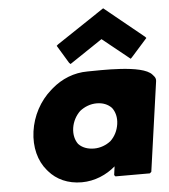

<svg xmlns="http://www.w3.org/2000/svg" viewBox="-58 -899 855 973"><g transform="rotate(-5 369.5 -412.5)"><path d="M299 -256C304 -289 320 -318 342 -339C366 -358 396 -370 428 -370C459 -370 485 -360 504 -340C520 -319 528 -290 523 -256C518 -223 504 -195 481 -173C458 -155 428 -143 396 -143C362 -143 335 -154 317 -173C302 -193 294 -222 299 -256ZM738 -454C740 -465 737 -474 730 -482L729 -483L723 -490C676 -545 457 -535 397 -535C327 -535 264 -509 213 -465L212 -464L204 -457C147 -407 108 -335 97 -256C86 -177 105 -105 147 -56L153 -49C191 -5 248 22 319 22C385 22 446 -5 491 -44L485 0L491 7H666L674 0ZM260 -685 252 -678 307 -587 314 -580 481 -692 620 -580 627 -587 708 -678 702 -685 503 -847Z"/></g></svg>

Font: Hussar Woodtype
Style: BlkObl
Weight: 900
Foundry: Cannot Into Space Fonts
Version: Version 1.07